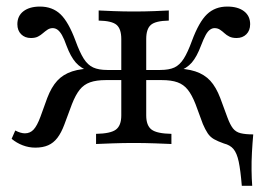

<svg xmlns="http://www.w3.org/2000/svg" viewBox="-20 -447 830 596"><path d="M730.6 129.8Q726.6 81.5 721 54.8Q715.3 28.2 704.8 15.7Q694.4 3.2 675 -1.6Q656.5 -8.1 644.4 -14.9Q632.3 -21.8 624.6 -33.5Q616.9 -45.2 609.7 -62.1L587.1 -123.4Q575.8 -152.4 562.9 -168.5Q550 -184.7 531 -191.5Q512.1 -198.4 481.5 -198.4H416.9V-229.8H477.4Q504.8 -229.8 521.4 -237.5Q537.9 -245.2 550.4 -264.9Q562.9 -284.7 575.8 -320.2Q597.6 -379 622.6 -402.8Q647.6 -426.6 685.5 -426.6Q718.5 -426.6 737.5 -412.1Q756.5 -397.6 756.5 -371.8Q756.5 -352.4 744.8 -340.7Q733.1 -329 714.5 -329Q700.8 -329 691.9 -333.5Q683.1 -337.9 676.6 -344Q670.2 -350 662.9 -354.8Q655.6 -359.7 646 -359.7Q638.7 -359.7 631.9 -354.8Q625 -350 618.5 -338.3Q612.1 -326.6 604 -305.6Q591.1 -271 575.4 -252.8Q559.7 -234.7 533.9 -225.8L514.5 -234.7Q558.1 -234.7 586.3 -225.4Q614.5 -216.1 632.7 -196.4Q650.8 -176.6 663.7 -142.7L686.3 -81.5Q694.4 -59.7 703.2 -48.4Q712.1 -37.1 727 -33.5Q741.9 -29.8 766.1 -29.8Q763.7 -3.2 762.1 25.8Q760.5 54.8 760.9 82.3Q761.3 109.7 762.9 129.8ZM89.5 11.3Q69.4 11.3 50.4 4Q31.5 -3.2 16.1 -16.1L27.4 -41.9Q44.4 -33.1 57.3 -33.1Q73.4 -33.1 84.3 -44.8Q95.2 -56.5 105.6 -84.7L126.6 -142.7Q139.5 -176.6 157.7 -196.4Q175.8 -216.1 204 -225.4Q232.3 -234.7 275.8 -234.7L256.5 -225.8Q231.5 -234.7 215.3 -252.8Q199.2 -271 186.3 -305.6Q179 -326.6 172.2 -338.3Q165.3 -350 158.5 -354.8Q151.6 -359.7 143.5 -359.7Q134.7 -359.7 127.4 -354.8Q120.2 -350 113.3 -344Q106.5 -337.9 98 -333.5Q89.5 -329 75.8 -329Q57.3 -329 45.6 -340.7Q33.9 -352.4 33.9 -371.8Q33.9 -397.6 52.8 -412.1Q71.8 -426.6 104 -426.6Q142.7 -426.6 167.7 -402.8Q192.7 -379 214.5 -320.2Q227.4 -284.7 239.9 -264.9Q252.4 -245.2 269.4 -237.5Q286.3 -229.8 312.9 -229.8H373.4V-198.4H308.9Q279 -198.4 259.7 -191.5Q240.3 -184.7 227.4 -168.5Q214.5 -152.4 203.2 -123.4L179.8 -60.5Q170.2 -34.7 158.1 -19Q146 -3.2 129.4 4Q112.9 11.3 89.5 11.3ZM278.2 0V-31.5Q323.4 -32.3 339.9 -44.8Q356.5 -57.3 356.5 -88.7V-325.8Q356.5 -357.3 341.9 -369.8Q327.4 -382.3 286.3 -383.1V-414.5Q301.6 -413.7 332.7 -412.5Q363.7 -411.3 395.2 -411.3Q429 -411.3 458.9 -412.5Q488.7 -413.7 504 -414.5V-383.1Q462.9 -382.3 448.4 -369.8Q433.9 -357.3 433.9 -325.8V-88.7Q433.9 -57.3 450.4 -44.8Q466.9 -32.3 512.1 -31.5V0Q495.2 -0.8 461.7 -2Q428.2 -3.2 394.4 -3.2Q362.9 -3.2 329.4 -2Q296 -0.8 278.2 0Z"/></svg>

Font: Playfair 12pt
Style: Regular
Weight: 400
Designer: Claus Eggers Sørensen
Foundry: Claus Eggers Sørensen
Version: Version 2.000;gftools[0.9.28]